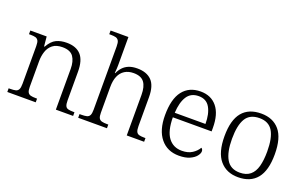

<svg xmlns="http://www.w3.org/2000/svg" viewBox="-87 -1159 2494 1568"><g transform="rotate(20 1159.5 -375.0)"><path d="M33 0V-32H47Q77 -32 94 -36.5Q111 -41 119 -56.5Q127 -72 127 -105V-433Q127 -466 119 -480.5Q111 -495 95 -499.5Q79 -504 53 -504H38V-536H180L188 -452H193Q224 -507 262.5 -525.5Q301 -544 353 -544Q435 -544 477 -498Q519 -452 519 -353V-105Q519 -72 526 -56.5Q533 -41 550 -36.5Q567 -32 595 -32H605V0H455V-354Q455 -420 428 -459Q401 -498 333 -498Q279 -498 248 -473.5Q217 -449 204 -409.5Q191 -370 191 -326V-102Q191 -70 199 -55.5Q207 -41 224 -36.5Q241 -32 270 -32H280V0Z M649 0V-32H665Q694 -32 711.5 -36.5Q729 -41 737 -56.5Q745 -72 745 -105V-655Q745 -689 736.5 -704Q728 -719 711.5 -723.5Q695 -728 669 -728H654V-760H809V-514Q809 -500 808 -485.5Q807 -471 806 -460Q805 -449 805 -446H809Q821 -474 841.5 -496.5Q862 -519 892.5 -531.5Q923 -544 966 -544Q1048 -544 1091.5 -499.5Q1135 -455 1135 -355V-105Q1135 -72 1142.5 -56.5Q1150 -41 1167 -36.5Q1184 -32 1212 -32H1222V0H1071V-352Q1071 -424 1043.5 -461Q1016 -498 951 -498Q906 -498 874 -478Q842 -458 825.5 -420Q809 -382 809 -326V-102Q809 -70 817 -55.5Q825 -41 842.5 -36.5Q860 -32 888 -32H899V0Z M1526 10Q1425 10 1366.5 -61.5Q1308 -133 1308 -263Q1308 -404 1362.5 -474Q1417 -544 1517 -544Q1608 -544 1659.5 -481Q1711 -418 1711 -299V-268H1374Q1375 -149 1417.5 -92.5Q1460 -36 1535 -36Q1589 -36 1624.5 -59Q1660 -82 1678 -114Q1684 -111 1688 -104Q1692 -97 1692 -87Q1692 -69 1674 -46Q1656 -23 1619 -6.5Q1582 10 1526 10ZM1643 -308Q1643 -396 1612.5 -449.5Q1582 -503 1515 -503Q1447 -503 1414 -451.5Q1381 -400 1376 -308Z M2040 10Q1939 10 1881 -58.5Q1823 -127 1823 -268Q1823 -408 1879 -476Q1935 -544 2044 -544Q2146 -544 2203 -477Q2260 -410 2260 -268Q2260 -127 2204 -58.5Q2148 10 2040 10ZM2041 -30Q2097 -30 2131 -58Q2165 -86 2179.5 -139.5Q2194 -193 2194 -268Q2194 -387 2158.5 -445.5Q2123 -504 2043 -504Q1959 -504 1923.5 -445Q1888 -386 1888 -268Q1888 -153 1924 -91.5Q1960 -30 2041 -30Z"/></g></svg>

Font: Noto Serif Hebrew Light
Style: Regular
Weight: 300
Version: Version 2.003